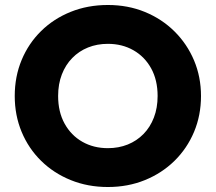

<svg xmlns="http://www.w3.org/2000/svg" viewBox="-20 -735 865 770"><path d="M412.6 15Q331.9 15 263.6 -12.8Q195.2 -40.5 144.9 -90Q94.5 -139.5 66.8 -206Q39.1 -272.5 39.1 -350Q39.1 -428 66.8 -494.5Q94.5 -561 144.9 -610.5Q195.2 -660 263.6 -687.5Q331.9 -715 412.6 -715Q493.2 -715 561.3 -687Q629.4 -659 679.8 -609Q730.2 -559 758.2 -492.8Q786.1 -426.5 786.1 -350Q786.1 -272.5 758.2 -206Q730.2 -139.5 679.8 -90Q629.4 -40.5 561.3 -12.8Q493.2 15 412.6 15ZM412.6 -140.8Q455.8 -140.8 492.2 -155.4Q528.6 -170.1 555.5 -197.6Q582.4 -225 597.2 -263.6Q612.1 -302.2 612.1 -350Q612.1 -413.8 586.2 -460.8Q560.2 -507.8 515.1 -533.5Q470 -559.2 412.6 -559.2Q369.5 -559.2 333.1 -544.6Q296.6 -529.9 269.8 -502.4Q242.9 -475 228 -436.4Q213.1 -397.9 213.1 -350Q213.1 -286.2 239.1 -239.2Q265 -192.2 310.1 -166.5Q355.2 -140.8 412.6 -140.8Z"/></svg>

Font: Geologica-Sharp
Style: Regular
Weight: 100
Designer: Sindre Bremnes, Frode Helland
Foundry: Monokrom Skriftforlag AS
Version: Version 1.010;gftools[0.9.28]